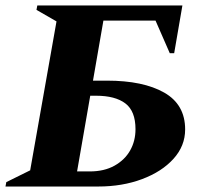

<svg xmlns="http://www.w3.org/2000/svg" viewBox="-50 -680 740 700"><path d="M86 -660H615L585 -486H569L517 -605H327L289 -386H340Q472 -386 548.5 -342.5Q625 -299 625 -208Q625 -148 582.5 -101Q540 -54 468 -27Q396 0 308 0H-30L-27 -16L60 -59L156 -602L83 -644ZM231 -55H277Q330 -55 367.5 -76Q405 -97 424.5 -131.5Q444 -166 444 -209Q444 -275 407 -303Q370 -331 300 -331H279Z"/></svg>

Font: Spectral SC ExtraBold
Style: Italic
Weight: 800
Italic angle: -10°
Designer: Jean-Baptiste Levee
Foundry: Production Type
Version: Version 2.001